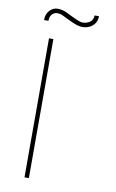

<svg xmlns="http://www.w3.org/2000/svg" viewBox="-94 -902 574 952"><g transform="rotate(10 193.0 -426.0)"><path d="M100 0V-700H122V0ZM171 -812Q165 -815 149.5 -822.5Q134 -830 119 -830Q105 -830 93.5 -818.5Q82 -807 82 -785H60Q60 -816 77.5 -834Q95 -852 117 -852Q141 -852 162 -842Q183 -832 201 -823Q225 -812 234.5 -809Q244 -806 251 -806Q270 -806 286 -816.5Q302 -827 303 -851H325Q325 -830 315 -815Q305 -800 288.5 -792Q272 -784 253 -784Q241 -784 225 -788.5Q209 -793 171 -812Z"/></g></svg>

Font: Mach Thin
Style: Regular
Weight: 250
Version: Version 1.002